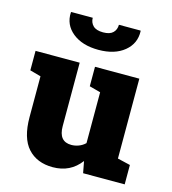

<svg xmlns="http://www.w3.org/2000/svg" viewBox="-114 -855 858 958"><g transform="rotate(15 315.5 -376.0)"><path d="M246.1 10.3Q164.1 10.3 117.2 -41.5Q70.3 -93.3 70.3 -201.7V-412.1L13.7 -427.7V-528.3H241.7V-200.7Q241.7 -121.1 307.1 -121.1Q326.2 -121.1 345 -128.2Q363.8 -135.3 378.4 -149.4V-412.1L320.8 -427.7V-528.3H549.8V-115.7L615.7 -100.1V0H400.9L389.6 -60.1Q336.9 10.3 246.1 10.3ZM314.9 -614.3Q231 -614.3 180.9 -654.8Q130.9 -695.3 134.3 -758.8L135.3 -761.7H246.6Q246.6 -737.3 262.9 -720.9Q279.3 -704.6 314.9 -704.6Q349.6 -704.6 365.7 -720.5Q381.8 -736.3 381.8 -761.7H493.7L494.6 -758.8Q497.1 -695.3 447.8 -654.8Q398.4 -614.3 314.9 -614.3Z"/></g></svg>

Font: Roboto Slab Black
Style: Regular
Weight: 900
Designer: Google
Version: Version 2.000; ttfautohint (v1.8.1.43-b0c9)